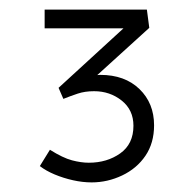

<svg xmlns="http://www.w3.org/2000/svg" viewBox="-20 -792 382 400"><path d="M171 -412Q152 -412 132 -416.5Q112 -421 94 -428.5Q76 -436 63 -446L84 -480Q111 -463 130 -458Q149 -453 165 -453Q203 -453 230.5 -472.5Q258 -492 258 -530Q258 -563 233.5 -582.5Q209 -602 176 -602Q157 -602 142 -597Q127 -592 112 -586L102 -609L246 -741V-733H73V-772H286L291 -734L171 -625L142 -617Q155 -626 167 -631Q179 -636 189 -636Q240 -636 270.5 -606.5Q301 -577 301 -531Q301 -494 283 -467.5Q265 -441 234.5 -426.5Q204 -412 171 -412Z"/></svg>

Font: Lexend Tera ExtraLight
Style: Regular
Weight: 250
Designer: Bonnie Shaver-Troup, Thomas Jockin
Foundry: Lexend
Version: Version 1.007